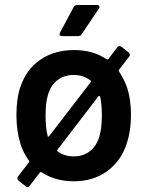

<svg xmlns="http://www.w3.org/2000/svg" viewBox="-20 -720 586 771"><path d="M458 -433Q478 -402 489 -372Q506 -323 506 -258Q506 -195 489 -144Q466 -73 410 -32.5Q354 8 277 8Q203 8 147 -28Q143 -30 140 -27L100 25Q97 30 92 31Q87 32 83 28L55 6Q46 -2 52 -11L96 -68Q99 -72 96 -75Q73 -107 62 -143Q46 -194 46 -257Q46 -326 62 -371Q85 -441 141.5 -480Q198 -519 278 -519Q354 -519 408 -482Q412 -480 415 -483L451 -530Q454 -535 460 -535Q464 -535 468 -532L496 -510Q505 -502 499 -493L458 -440Q456 -437 458 -433ZM178 -174 344 -390Q348 -394 343 -397Q315 -419 276 -419Q238 -419 211 -398.5Q184 -378 173 -340Q163 -310 163 -256Q163 -204 172 -172Q172 -170 174 -171Q176 -172 178 -174ZM389 -256Q389 -303 382 -332Q381 -335 379 -335Q377 -335 375 -333L211 -119Q207 -115 212 -112Q238 -92 277 -92Q314 -92 341 -113Q368 -134 379 -172Q389 -205 389 -256ZM291 -700H369Q376 -700 378.5 -695.5Q381 -691 377 -685L308 -583Q303 -575 294 -575H229Q222 -575 220 -579Q218 -583 221 -589L276 -692Q280 -700 291 -700Z"/></svg>

Font: Barlow SemiBold
Style: Regular
Weight: 600
Designer: Jeremy Tribby
Foundry: Tribby Type
Version: Version 1.422